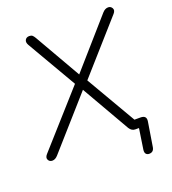

<svg xmlns="http://www.w3.org/2000/svg" viewBox="-154 -827 987 1101"><g transform="rotate(-20 339.5 -276.0)"><path d="M567 159Q555 159 548 151Q541 143 543 126L562 0H539Q518 0 504 -22L335 -316L66 -12Q50 6 32 6Q15 6 7.5 -8.5Q0 -23 15 -40L304 -364L129 -665Q118 -684 125.5 -697.5Q133 -711 151 -711Q163 -711 169.5 -705.5Q176 -700 183 -688L345 -406L597 -693Q613 -711 632 -711Q648 -711 656 -696.5Q664 -682 649 -665L377 -358L554 -54H591Q629 -54 623 -18L599 131Q594 159 567 159Z"/></g></svg>

Font: Nunito Light
Style: Italic
Weight: 300
Italic angle: -9°
Designer: Vernon Adams
Foundry: Vernon Adams
Version: Version 3.601; ttfautohint (v1.8.2.53-6de2)